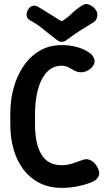

<svg xmlns="http://www.w3.org/2000/svg" viewBox="-20 -899 508 932"><path d="M280 13Q220 13 173.5 -10Q127 -33 95 -74.5Q63 -116 46.5 -172.5Q30 -229 30 -295V-347Q30 -414 46.5 -473.5Q63 -533 95 -579.5Q127 -626 173 -653Q219 -680 280 -680Q358 -680 413 -644Q434 -629 438.5 -609Q443 -589 423 -569Q408 -554 386 -549.5Q364 -545 344 -555Q330 -563 314 -571.5Q298 -580 280 -580Q236 -580 207 -548.5Q178 -517 164 -464Q150 -411 150 -347V-295Q150 -200 181.5 -148.5Q213 -97 280 -97Q307 -97 333.5 -106Q360 -115 385 -124Q405 -130 424 -119Q443 -108 456 -81Q467 -58 457 -40.5Q447 -23 426 -15Q391 -1 353.5 6Q316 13 280 13ZM446 -849Q452 -841 452.5 -829.5Q453 -818 448.5 -807.5Q444 -797 434 -791Q394 -767 365.5 -748.5Q337 -730 305 -706Q280 -686 255 -706Q223 -730 190.5 -757Q158 -784 126 -800Q112 -808 109.5 -822Q107 -836 115 -849V-851Q125 -868 140 -871Q155 -874 168 -864Q195 -848 220.5 -832Q246 -816 273 -799Q277 -797 279.5 -797Q282 -797 286 -799Q311 -816 332.5 -837Q354 -858 382 -874Q396 -884 415 -875.5Q434 -867 445 -851Z"/></svg>

Font: Winky Sans Medium
Style: Regular
Weight: 500
Designer: Simon Atzbach
Foundry: typofactur
Version: Version 1.205